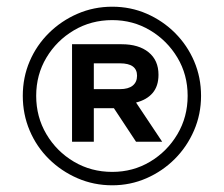

<svg xmlns="http://www.w3.org/2000/svg" viewBox="-20 -764 668 573"><path d="M315 -211Q260 -211 211.5 -232Q163 -253 126 -289.5Q89 -326 68.5 -374.5Q48 -423 48 -478Q48 -533 68.5 -581Q89 -629 126 -665.5Q163 -702 211.5 -723Q260 -744 315 -744Q370 -744 418 -723Q466 -702 502.5 -665.5Q539 -629 559.5 -581Q580 -533 580 -478Q580 -423 559 -374.5Q538 -326 501.5 -289.5Q465 -253 417 -232Q369 -211 315 -211ZM315 -251Q377 -251 428 -281.5Q479 -312 509.5 -363.5Q540 -415 540 -478Q540 -541 509.5 -592Q479 -643 428 -673.5Q377 -704 315 -704Q252 -704 200.5 -673.5Q149 -643 118.5 -592Q88 -541 88 -478Q88 -415 118.5 -363.5Q149 -312 200.5 -281.5Q252 -251 315 -251ZM195 -341V-632H343Q394 -632 423.5 -608Q453 -584 453 -541Q453 -507 435.5 -486.5Q418 -466 386 -458L464 -341H386L320 -441H260V-341ZM260 -498H338Q363 -498 376 -508.5Q389 -519 389 -538Q389 -575 338 -575H260Z"/></svg>

Font: REM Medium
Style: Regular
Weight: 500
Designer: Octavio Pardo
Foundry: Ashler Design
Version: Version 1.005;gftools[0.9.28]